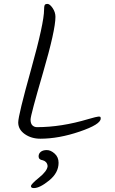

<svg xmlns="http://www.w3.org/2000/svg" viewBox="-20 -726 586 980"><path d="M263 -640Q263 -572 199.5 -354.5Q136 -137 136 -116Q136 -95 145.5 -86Q155 -77 169 -77Q293 -77 430 -118Q475 -131 482.5 -131Q490 -131 492 -129.5Q494 -128 494 -121Q494 -91 387 -54.5Q280 -18 186 -18Q140 -18 106.5 -41.5Q73 -65 73 -101Q73 -137 139 -373Q205 -609 205 -677Q205 -694 208 -700Q211 -706 222.5 -706Q234 -706 248.5 -685Q263 -664 263 -640ZM223 122Q222 109 214.5 101.5Q207 94 198 92Q177 89 177 72Q177 58 188 49Q199 40 219 40Q239 40 259 58Q279 76 279 105Q279 156 231 195Q183 234 153 234Q138 234 138 224Q138 214 179.5 180.5Q221 147 223 122Z"/></svg>

Font: Kalam Light
Style: Regular
Weight: 300
Version: Version 2.001;PS 1.0;hotconv 1.0.79;makeotf.lib2.5.61930; tt